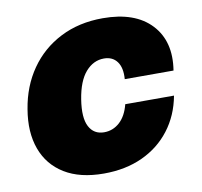

<svg xmlns="http://www.w3.org/2000/svg" viewBox="-67 -625 742 705"><g transform="rotate(-10 303.5 -272.0)"><path d="M265.6 9.9Q176.8 9.9 119.3 -25.4Q61.8 -60.7 38.7 -124.1Q15.6 -187.5 29.8 -271.3Q43.3 -355.1 87.5 -418.5Q131.7 -481.9 201.2 -517.2Q270.6 -552.6 359.4 -552.6Q479.8 -552.6 539.6 -488.6Q599.4 -424.7 582.4 -318.2H400.6Q403.8 -360.8 386.9 -383.5Q370 -406.2 338.1 -406.2Q298.7 -406.2 269.7 -373Q240.8 -339.8 230.1 -272.7Q219.5 -205.6 236.9 -172.4Q254.3 -139.2 292.6 -139.2Q325.6 -139.2 350.7 -161.9Q375.7 -184.7 386.4 -227.3H568.2Q554.7 -154.8 513.8 -101.6Q473 -48.3 409.8 -19.2Q346.6 9.9 265.6 9.9Z"/></g></svg>

Font: Inter UI Black
Style: Italic
Weight: 900
Italic angle: -9.39999°
Designer: Rasmus Andersson
Foundry: rsms
Version: 3.2;8d6f07862